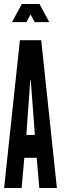

<svg xmlns="http://www.w3.org/2000/svg" viewBox="-20 -935 326 955"><path d="M0.5 0H87.5L101 -150H162.5L175.5 0H263L185 -735H79ZM111 -264 130 -529 130.5 -536.5H133L133.5 -529L153.5 -264ZM39.5 -825H111.5L132 -863L152.5 -825H225L176.5 -915H88.5Z"/></svg>

Font: League Gothic SemiCondensed
Style: Regular
Weight: 400
Width: 4
Designer: The League of Moveable Type
Version: Version 1.600; ttfautohint (v1.8.3)